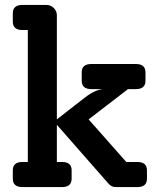

<svg xmlns="http://www.w3.org/2000/svg" viewBox="-20 -760 655 780"><path d="M538 -102Q577 -102 577 -68V-34Q577 0 538 0H449Q432 0 419 -16L211 -253V-102H232Q271 -102 271 -68V-34Q271 0 232 0H71Q32 0 32 -34V-68Q32 -102 71 -102H93V-638H71Q32 -638 32 -672V-706Q32 -740 71 -740H168Q186 -740 198.5 -727.5Q211 -715 211 -698V-275L324 -363Q369 -398 403 -398H351Q312 -398 312 -432V-466Q312 -500 351 -500H532Q571 -500 571 -466V-432Q571 -398 532 -398H500L340 -275L493 -102Z"/></svg>

Font: Solway Medium
Style: Regular
Weight: 500
Designer: Mariya V. Pigoulevskaya
Foundry: The Northern Block Ltd.
Version: Version 1.000;hotconv 1.0.109;makeotfexe 2.5.65596